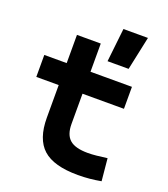

<svg xmlns="http://www.w3.org/2000/svg" viewBox="-144 -887 874 999"><g transform="rotate(20 293.0 -387.5)"><path d="M346.2 -599.6 366.7 -785.2H502.4L462.9 -599.6ZM402.8 9.8Q269.2 9.8 209.5 -43.9Q149.9 -97.7 149.9 -215.8V-283.2H281.7V-228.5Q281.7 -169.3 312.2 -142.5Q342.7 -115.7 412.6 -115.7Q435.1 -115.7 460.6 -118.4Q486.2 -121.1 519 -125.5L530.8 -2Q498.5 3.9 467.9 6.8Q437.3 9.8 402.8 9.8ZM149.9 -252.4V-673.8H281.7V-252.4ZM25.9 -396V-517.6H511.2V-396Z"/></g></svg>

Font: Cascadia Mono PL
Style: Regular
Weight: 400
Monospace: yes
Designer: Aaron Bell
Foundry: Saja Typeworks
Version: Version 2102.003